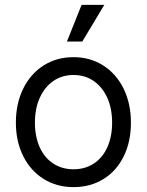

<svg xmlns="http://www.w3.org/2000/svg" viewBox="-20 -750 601 786"><path d="M45 -248Q45 -326 75 -387Q105 -448 158.5 -482Q212 -516 281 -516Q349 -516 402.5 -482Q456 -448 486 -387Q516 -326 516 -248Q516 -170 486.5 -110Q457 -50 403.5 -17Q350 16 281 16Q212 16 158.5 -17.5Q105 -51 75 -111Q45 -171 45 -248ZM439 -248Q439 -306 419 -350Q399 -394 363.5 -418.5Q328 -443 281 -443Q234 -443 198.5 -418.5Q163 -394 143 -350Q123 -306 123 -248Q123 -191 142.5 -147.5Q162 -104 198 -80.5Q234 -57 281 -57Q328 -57 364 -80.5Q400 -104 419.5 -147.5Q439 -191 439 -248ZM314 -730H407L317 -580H254Z"/></svg>

Font: Uncut Sans Variable
Style: Regular
Weight: 400
Designer: Kasper Nordkvist
Foundry: UNCUT.wtf
Version: Version 1.304;Glyphs 3.2 (3246)